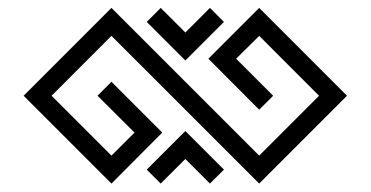

<svg xmlns="http://www.w3.org/2000/svg" viewBox="-20 -628 919 476"><path d="M500.5 -172.9 439.5 -233.9 378.4 -172.9 343.8 -207.5 439.5 -303.2 535.2 -207.5ZM622.6 -172.9 256.3 -539.1 107.9 -390.6 256.3 -242.2 313.5 -299.3 221.7 -390.6 256.3 -425.3 382.3 -299.3 256.3 -172.9 38.6 -390.6 256.3 -608.4 622.6 -242.2 771 -390.6 622.6 -539.1 565.4 -482.4 657.2 -390.6 622.6 -356 496.6 -482.4 622.6 -608.4 840.3 -390.6ZM439.5 -478 343.8 -573.7 378.4 -608.4 439.5 -547.4 500.5 -608.4 535.2 -573.7Z"/></svg>

Font: Auseklis
Style: Regular
Weight: 400
Designer: GGBotNet
Foundry: GGBotNet
Version: 1.00